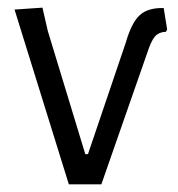

<svg xmlns="http://www.w3.org/2000/svg" viewBox="-20 -482 465 502"><path d="M417 -405 414 -399Q395 -398 385 -386.5Q375 -375 364 -341L245 0H160L18 -457L91 -462L105 -401L203 -79H210L309 -371Q324 -423 345.5 -442.5Q367 -462 408 -461Z"/></svg>

Font: Alegreya Sans
Style: Regular
Weight: 400
Designer: Juan Pablo del Peral
Foundry: Huerta Tipografica
Version: Version 2.008; ttfautohint (v1.6)